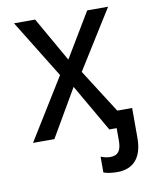

<svg xmlns="http://www.w3.org/2000/svg" viewBox="-83 -597 665 850"><g transform="rotate(-10 250.0 -172.0)"><path d="M30 0H126L250 -213L373 0H406V57C406 101 391 121 357 121C343 121 329 118 314 112V183C330 189 351 192 376 192C448 192 489 147 489 59V-76H422L297 -272L462 -536H368L248 -336L134 -536H39L200 -275Z"/></g></svg>

Font: Noto Sans Mono ExtraCondensed
Style: Regular
Weight: 400
Width: 2
Designer: Monotype Design Team
Foundry: Monotype Imaging Inc.
Version: Version 2.014